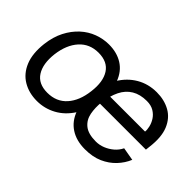

<svg xmlns="http://www.w3.org/2000/svg" viewBox="-74 -802 1105 1105"><g transform="rotate(45 479.0 -249.5)"><path d="M258 12Q193 12 143.5 -17.5Q94 -47 70 -105.5Q46 -164 56 -250Q64 -315 89 -363.5Q114 -412 150.5 -445.5Q187 -479 231.5 -495.5Q276 -512 322 -512Q387 -512 434 -482.5Q481 -453 503 -394.5Q525 -336 514 -250Q504 -164 466.5 -105.5Q429 -47 374.5 -17.5Q320 12 258 12ZM267 -64Q341 -64 385.5 -114Q430 -164 440 -250Q451 -336 419 -386Q387 -436 313 -436Q241 -436 196 -386Q151 -336 140 -250Q130 -164 162 -114Q194 -64 267 -64ZM650 13Q580 13 532 -18.5Q484 -50 463 -109Q442 -168 452 -248Q462 -330 497.5 -389Q533 -448 588 -480Q643 -512 711 -512Q773 -512 820.5 -485.5Q868 -459 891 -403.5Q914 -348 903 -261L900 -234H521L530 -304H823Q825 -319 820 -341.5Q815 -364 801.5 -385.5Q788 -407 764.5 -421.5Q741 -436 706 -436Q652 -436 614.5 -413.5Q577 -391 556 -348.5Q535 -306 527 -245Q522 -198 530 -156Q538 -114 569.5 -88.5Q601 -63 663 -63Q692 -63 719.5 -74Q747 -85 770 -104.5Q793 -124 806 -151L886 -137Q869 -96 837 -62Q805 -28 759 -7.5Q713 13 650 13Z"/></g></svg>

Font: Inclusive Sans
Style: Italic
Weight: 400
Italic angle: -7°
Designer: Olivia King
Foundry: Olivia King
Version: Version 2.004